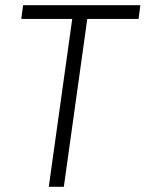

<svg xmlns="http://www.w3.org/2000/svg" viewBox="-20 -720 561 740"><path d="M521 -700 514 -647H288L321 -680L226 0H168L263 -680L286 -647H62L69 -700Z"/></svg>

Font: Pathway Extreme 8pt Thin 12pt
Style: Italic
Weight: 100
Italic angle: -8°
Version: Version 1.001;gftools[0.9.26]